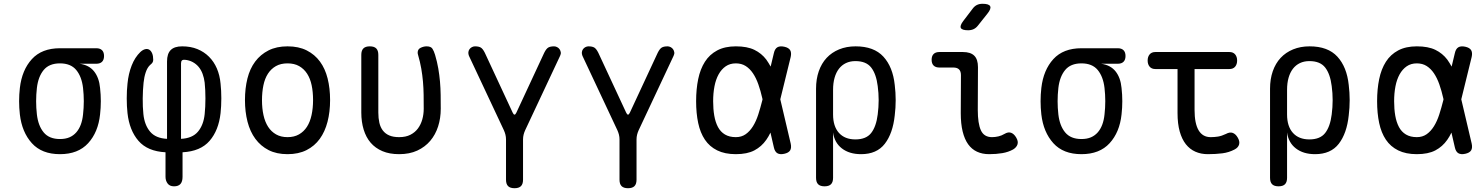

<svg xmlns="http://www.w3.org/2000/svg" viewBox="-20 -805 7840 1015"><path d="M489 -468H401Q451 -461 477.5 -427.5Q504 -394 509 -340Q513 -305 513 -270Q513 -235 509 -200Q499 -106 446 -48Q393 10 297 10Q201 10 148.5 -48Q96 -106 85 -200Q81 -235 81 -270Q81 -305 85 -340Q96 -435 148.5 -492.5Q201 -550 297 -550H489Q509 -550 519.5 -539.5Q530 -529 530 -509Q530 -489 519.5 -478.5Q509 -468 489 -468ZM297 -70Q326 -70 347 -79Q368 -88 383 -105Q398 -122 407 -146Q416 -170 419 -200Q423 -235 423 -270Q423 -305 419 -340Q412 -400 383 -435Q354 -470 297 -470Q240 -470 211 -435Q182 -400 175 -340Q171 -305 171 -270Q171 -235 175 -200Q182 -140 211 -105Q240 -70 297 -70Z M900 180Q877 180 866 165Q855 150 855 130V0Q760 -5 712 -60.5Q664 -116 654 -207Q650 -243 650 -285Q650 -327 654 -363Q659 -415 676 -458.5Q693 -502 722 -530Q735 -542 747.5 -545Q760 -548 769.5 -542Q779 -536 784.5 -522.5Q790 -509 790 -489Q790 -481 786.5 -475Q783 -469 773 -461Q759 -448 750.5 -423Q742 -398 739 -368Q735 -330 734.5 -285Q734 -240 738 -202Q744 -144 773.5 -109Q803 -74 863 -71V-480Q863 -521 882.5 -540.5Q902 -560 943 -560Q988 -560 1023.5 -545.5Q1059 -531 1085 -505Q1111 -479 1126.5 -443Q1142 -407 1146 -363Q1150 -327 1150 -285Q1150 -243 1146 -207Q1136 -116 1088 -60.5Q1040 -5 945 0V130Q945 155 934 167.5Q923 180 900 180ZM937 -470V-71Q997 -74 1026.5 -109Q1056 -144 1062 -202Q1066 -240 1066 -285Q1066 -330 1062 -368Q1059 -393 1051 -414.5Q1043 -436 1030 -451.5Q1017 -467 998.5 -477Q980 -487 957 -489Q947 -490 942 -485.5Q937 -481 937 -470Z M1500 10Q1442 10 1400 -11.5Q1358 -33 1330 -71Q1302 -109 1288.5 -161.5Q1275 -214 1275 -276Q1275 -338 1288 -390Q1301 -442 1329 -479.5Q1357 -517 1399.5 -538.5Q1442 -560 1500 -560Q1559 -560 1601.5 -538.5Q1644 -517 1671.5 -479.5Q1699 -442 1712 -390Q1725 -338 1725 -276Q1725 -214 1711.5 -161.5Q1698 -109 1670.5 -71Q1643 -33 1600.5 -11.5Q1558 10 1500 10ZM1500 -80Q1535 -80 1560.5 -94.5Q1586 -109 1602.5 -134.5Q1619 -160 1627 -196.5Q1635 -233 1635 -276Q1635 -319 1627.5 -354.5Q1620 -390 1603.5 -415.5Q1587 -441 1561.5 -455.5Q1536 -470 1500 -470Q1464 -470 1438.5 -455.5Q1413 -441 1396.5 -415.5Q1380 -390 1372.5 -354Q1365 -318 1365 -275Q1365 -232 1373 -196Q1381 -160 1397.5 -134.5Q1414 -109 1439.5 -94.5Q1465 -80 1500 -80Z M1890 -515Q1890 -538 1901 -549Q1912 -560 1935 -560Q1958 -560 1969 -549Q1980 -538 1980 -515V-210Q1980 -180 1985.5 -156Q1991 -132 2004 -115Q2017 -98 2038 -89Q2059 -80 2090 -80Q2125 -80 2149.5 -92.5Q2174 -105 2189.5 -126Q2205 -147 2212.5 -174Q2220 -201 2220 -230Q2220 -269 2219.5 -304Q2219 -339 2216 -373.5Q2213 -408 2207 -442.5Q2201 -477 2190 -515Q2189 -518 2188.5 -521Q2188 -524 2188 -527Q2188 -545 2204 -552.5Q2220 -560 2235 -560Q2258 -560 2266 -547.5Q2274 -535 2280 -515Q2291 -478 2297 -443Q2303 -408 2306 -373.5Q2309 -339 2309.5 -303.5Q2310 -268 2310 -230Q2310 -180 2296 -136.5Q2282 -93 2254.5 -60.5Q2227 -28 2186 -9Q2145 10 2090 10Q2039 10 2001.5 -6Q1964 -22 1939.5 -50.5Q1915 -79 1902.5 -120Q1890 -161 1890 -210Z M2700 190Q2677 190 2666 179Q2655 168 2655 145V-68Q2655 -81 2652 -93Q2649 -105 2644 -116L2459 -510Q2455 -520 2456 -529Q2457 -538 2462 -545Q2467 -552 2475 -556Q2483 -560 2491 -560Q2510 -560 2521 -554Q2532 -548 2543 -526L2690 -210Q2695 -199 2700 -199Q2705 -199 2710 -210L2857 -526Q2868 -548 2879 -554Q2890 -560 2909 -560Q2917 -560 2925 -556Q2933 -552 2938 -545Q2943 -538 2944.5 -529Q2946 -520 2941 -510L2756 -116Q2751 -105 2748 -93Q2745 -81 2745 -68V145Q2745 168 2734 179Q2723 190 2700 190Z M3300 190Q3277 190 3266 179Q3255 168 3255 145V-68Q3255 -81 3252 -93Q3249 -105 3244 -116L3059 -510Q3055 -520 3056 -529Q3057 -538 3062 -545Q3067 -552 3075 -556Q3083 -560 3091 -560Q3110 -560 3121 -554Q3132 -548 3143 -526L3290 -210Q3295 -199 3300 -199Q3305 -199 3310 -210L3457 -526Q3468 -548 3479 -554Q3490 -560 3509 -560Q3517 -560 3525 -556Q3533 -552 3538 -545Q3543 -538 3544.5 -529Q3546 -520 3541 -510L3356 -116Q3351 -105 3348 -93Q3345 -81 3345 -68V145Q3345 168 3334 179Q3323 190 3300 190Z M4160 -46Q4165 -23 4157 -10Q4149 3 4126 8Q4103 13 4089.5 5Q4076 -3 4071 -26L4053 -104Q4043 -83 4031 -66Q4006 -30 3968 -10Q3930 10 3870 10Q3812 10 3771.5 -10Q3731 -30 3706.5 -66.5Q3682 -103 3671 -154.5Q3660 -206 3660 -270Q3660 -334 3671 -387Q3682 -440 3706.5 -478.5Q3731 -517 3771.5 -538.5Q3812 -560 3870 -560Q3930 -560 3968 -541.5Q4006 -523 4031 -490Q4043 -473 4054 -453L4071 -524Q4076 -547 4089.5 -555Q4103 -563 4126 -558Q4149 -553 4157 -540Q4165 -527 4160 -504L4105 -280ZM4011 -280 4010 -285Q4001 -325 3989 -359Q3977 -393 3960.5 -417.5Q3944 -442 3922 -456Q3900 -470 3870 -470Q3839 -470 3816.5 -454.5Q3794 -439 3779 -412Q3764 -385 3757 -348.5Q3750 -312 3750 -270Q3750 -228 3756 -193.5Q3762 -159 3775.5 -133.5Q3789 -108 3812.5 -94Q3836 -80 3870 -80Q3900 -80 3922 -95.5Q3944 -111 3960.5 -137.5Q3977 -164 3988.5 -199.5Q4000 -235 4010 -275Z M4339 180Q4316 180 4305 169Q4294 158 4294 135V-336Q4294 -387 4308.5 -428.5Q4323 -470 4350 -499Q4377 -528 4416 -544Q4455 -560 4503 -560Q4600 -560 4650 -505.5Q4700 -451 4710 -356Q4715 -316 4715 -275.5Q4715 -235 4710 -195Q4700 -100 4657.5 -45Q4615 10 4532 10Q4470 10 4430.5 -20.5Q4391 -51 4384 -105V135Q4384 158 4373 169Q4362 180 4339 180ZM4502 -68Q4559 -68 4585.5 -102Q4612 -136 4620 -200Q4625 -238 4625 -275.5Q4625 -313 4620 -350Q4612 -414 4585.5 -448Q4559 -482 4502 -482Q4474 -482 4452 -471.5Q4430 -461 4415 -441.5Q4400 -422 4392 -394Q4384 -366 4384 -330V-200Q4384 -137 4415 -102.5Q4446 -68 4502 -68Z M5149 -224Q5149 -152 5165.5 -116Q5182 -80 5224 -80Q5241 -80 5258 -84Q5275 -88 5290 -97Q5310 -109 5325.5 -103Q5341 -97 5352 -78Q5364 -58 5359 -42Q5354 -26 5336 -15Q5311 -1 5279 4.5Q5247 10 5209 10Q5173 10 5145 -3Q5117 -16 5098 -42.5Q5079 -69 5069 -110Q5059 -151 5059 -207L5060 -408Q5060 -428 5050 -438Q5040 -448 5020 -448H4946Q4926 -448 4915.5 -458.5Q4905 -469 4905 -489Q4905 -509 4915.5 -519.5Q4926 -530 4946 -530H5070Q5111 -530 5130.5 -510.5Q5150 -491 5150 -450ZM5150 -670Q5140 -657 5127 -651Q5114 -645 5098 -645Q5066 -645 5059.5 -657Q5053 -669 5073 -695L5121 -758Q5131 -772 5144 -778.5Q5157 -785 5174 -785Q5208 -785 5214.5 -772Q5221 -759 5200 -733Z M5889 -468H5801Q5851 -461 5877.5 -427.5Q5904 -394 5909 -340Q5913 -305 5913 -270Q5913 -235 5909 -200Q5899 -106 5846 -48Q5793 10 5697 10Q5601 10 5548.5 -48Q5496 -106 5485 -200Q5481 -235 5481 -270Q5481 -305 5485 -340Q5496 -435 5548.5 -492.5Q5601 -550 5697 -550H5889Q5909 -550 5919.5 -539.5Q5930 -529 5930 -509Q5930 -489 5919.5 -478.5Q5909 -468 5889 -468ZM5697 -70Q5726 -70 5747 -79Q5768 -88 5783 -105Q5798 -122 5807 -146Q5816 -170 5819 -200Q5823 -235 5823 -270Q5823 -305 5819 -340Q5812 -400 5783 -435Q5754 -470 5697 -470Q5640 -470 5611 -435Q5582 -400 5575 -340Q5571 -305 5571 -270Q5571 -235 5575 -200Q5582 -140 5611 -105Q5640 -70 5697 -70Z M6479 -530Q6499 -530 6509.5 -517.5Q6520 -505 6520 -485Q6520 -465 6509.5 -452.5Q6499 -440 6479 -440H6295V-224Q6295 -152 6316.5 -116Q6338 -80 6380 -80Q6400 -80 6419 -83Q6438 -86 6461 -97Q6481 -108 6496.5 -102.5Q6512 -97 6523 -78Q6535 -58 6530.5 -41.5Q6526 -25 6507 -15Q6477 1 6442 5.5Q6407 10 6365 10Q6329 10 6299.5 -3Q6270 -16 6249 -42.5Q6228 -69 6216.5 -110Q6205 -151 6205 -207V-440H6088Q6068 -440 6057.5 -452.5Q6047 -465 6047 -485Q6047 -505 6057.5 -517.5Q6068 -530 6088 -530Z M6739 180Q6716 180 6705 169Q6694 158 6694 135V-336Q6694 -387 6708.5 -428.5Q6723 -470 6750 -499Q6777 -528 6816 -544Q6855 -560 6903 -560Q7000 -560 7050 -505.5Q7100 -451 7110 -356Q7115 -316 7115 -275.5Q7115 -235 7110 -195Q7100 -100 7057.5 -45Q7015 10 6932 10Q6870 10 6830.5 -20.5Q6791 -51 6784 -105V135Q6784 158 6773 169Q6762 180 6739 180ZM6902 -68Q6959 -68 6985.5 -102Q7012 -136 7020 -200Q7025 -238 7025 -275.5Q7025 -313 7020 -350Q7012 -414 6985.5 -448Q6959 -482 6902 -482Q6874 -482 6852 -471.5Q6830 -461 6815 -441.5Q6800 -422 6792 -394Q6784 -366 6784 -330V-200Q6784 -137 6815 -102.5Q6846 -68 6902 -68Z M7760 -46Q7765 -23 7757 -10Q7749 3 7726 8Q7703 13 7689.5 5Q7676 -3 7671 -26L7653 -104Q7643 -83 7631 -66Q7606 -30 7568 -10Q7530 10 7470 10Q7412 10 7371.5 -10Q7331 -30 7306.5 -66.5Q7282 -103 7271 -154.5Q7260 -206 7260 -270Q7260 -334 7271 -387Q7282 -440 7306.5 -478.5Q7331 -517 7371.5 -538.5Q7412 -560 7470 -560Q7530 -560 7568 -541.5Q7606 -523 7631 -490Q7643 -473 7654 -453L7671 -524Q7676 -547 7689.5 -555Q7703 -563 7726 -558Q7749 -553 7757 -540Q7765 -527 7760 -504L7705 -280ZM7611 -280 7610 -285Q7601 -325 7589 -359Q7577 -393 7560.5 -417.5Q7544 -442 7522 -456Q7500 -470 7470 -470Q7439 -470 7416.5 -454.5Q7394 -439 7379 -412Q7364 -385 7357 -348.5Q7350 -312 7350 -270Q7350 -228 7356 -193.5Q7362 -159 7375.5 -133.5Q7389 -108 7412.5 -94Q7436 -80 7470 -80Q7500 -80 7522 -95.5Q7544 -111 7560.5 -137.5Q7577 -164 7588.5 -199.5Q7600 -235 7610 -275Z"/></svg>

Font: Maple Mono NF
Style: Regular
Weight: 400
Monospace: yes
Designer: subframe7536
Version: Version 7.000